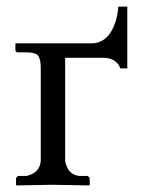

<svg xmlns="http://www.w3.org/2000/svg" viewBox="-20 -562 437 584"><path d="M104 -71.8V-354Q104 -390.1 90.3 -397.5Q81.1 -401.9 63 -402.8H32.2Q28.3 -404.3 26.9 -408.2V-430.2H257.8Q310.1 -430.2 331.5 -496.1Q338.4 -518.1 339.8 -542H367.2V-354H346.2Q334 -385.3 295.9 -386.2H178.2V-71.8Q186.5 -30.3 221.2 -26.9H245.1Q252 -24.9 252.9 -19V0L251 2Q250 2 139.2 0L30.8 2L28.8 0V-19Q30.8 -25.9 37.1 -26.9H61Q100.6 -36.1 104 -71.8Z"/></svg>

Font: Linux Biolinum O
Style: Regular
Weight: 400
Designer: Philipp H. Poll
Foundry: Philipp H. Poll
Version: Version 1.0.4